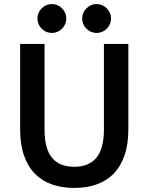

<svg xmlns="http://www.w3.org/2000/svg" viewBox="-20 -916 730 944"><path d="M345 8Q285 8 236 -9Q187 -26 152 -61.5Q117 -97 98 -151.5Q79 -206 79 -280V-700H199V-280Q199 -185 235.5 -140.5Q272 -96 345 -96Q417 -96 454 -140.5Q491 -185 491 -280V-700H611V-280Q611 -206 592 -151.5Q573 -97 538 -61.5Q503 -26 454 -9Q405 8 345 8ZM235 -754Q206 -754 185 -775Q164 -796 164 -825Q164 -854 185 -875Q206 -896 235 -896Q264 -896 285 -875Q306 -854 306 -825Q306 -796 285 -775Q264 -754 235 -754ZM455 -754Q426 -754 405 -775Q384 -796 384 -825Q384 -854 405 -875Q426 -896 455 -896Q484 -896 505 -875Q526 -854 526 -825Q526 -796 505 -775Q484 -754 455 -754Z"/></svg>

Font: Golos UI Medium
Style: Regular
Weight: 500
Designer: A.Korolkova, Vitaly Kuzmin
Foundry: ParaType Ltd
Version: Version 2.000